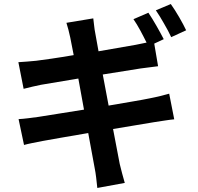

<svg xmlns="http://www.w3.org/2000/svg" viewBox="-20 -868 980 951"><path d="M868 -782C854 -806 839 -830 826 -848L752 -817C765 -798 779 -775 792 -752C806 -728 819 -704 828 -684L902 -718C894 -735 882 -758 868 -782ZM642 -246 744 -263C779 -268 818 -275 843 -277L818 -404C793 -397 759 -388 722 -381C680 -372 603 -360 518 -345L489 -499L677 -529C705 -532 743 -538 763 -540L744 -652L791 -674C773 -709 739 -770 715 -805L641 -773C663 -742 687 -695 706 -657L652 -646L468 -614L452 -703C447 -725 445 -758 442 -777L309 -755C316 -733 322 -710 328 -682L345 -595C264 -581 192 -571 159 -567C130 -564 102 -562 71 -560L97 -428C129 -436 153 -442 183 -448L368 -479L396 -325L283 -307L170 -289C140 -285 98 -279 72 -278L99 -150C120 -156 152 -162 193 -170C233 -177 321 -193 417 -209L449 -35C455 -6 458 26 462 63L598 38C589 7 580 -27 573 -56L540 -229Z"/></svg>

Font: GenSekiGothic2 TW B
Style: Regular
Weight: 700
Version: Version 2.100;PS 2.1;hotconv 16.6.51;makeotf.lib2.5.65220 DE